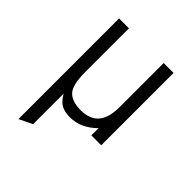

<svg xmlns="http://www.w3.org/2000/svg" viewBox="-197 -635 959 959"><g transform="rotate(45 282.5 -155.5)"><path d="M405 0V-51Q343 12 265 12Q228 12 204 -1Q180 -14 160 -49V166L90 200V-511H160V-199Q160 -111 188.5 -81Q217 -51 279 -51Q405 -51 405 -197V-511H475V0Z"/></g></svg>

Font: Overpass Light
Style: Regular
Weight: 300
Designer: Delve Withrington, Thomas Jockin
Foundry: Delve Fonts
Version: Version 3.000;DELV;Overpass